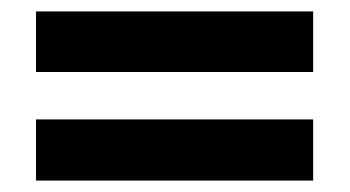

<svg xmlns="http://www.w3.org/2000/svg" viewBox="-20 -520 612 336"><path d="M43 -394H528V-500H43ZM43 -204H528V-311H43Z"/></svg>

Font: Noto Sans Gujarati
Style: Bold
Weight: 700
Designer: Jelle Bosma - Monotype Design Team, Universal Thirst
Foundry: Monotype Imaging Inc.
Version: Version 2.106